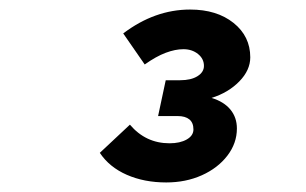

<svg xmlns="http://www.w3.org/2000/svg" viewBox="-20 -727 640 402"><path d="M328 -345Q282 -345 245.5 -361Q209 -377 189 -407L252 -466Q285 -427 335 -427Q357 -427 371 -435Q385 -443 385 -456Q385 -470 376.5 -477Q368 -484 352 -484H311L327 -559H357Q380 -559 393.5 -567.5Q407 -576 407 -589Q407 -604 394.5 -614Q382 -624 364 -624Q347 -624 327 -616.5Q307 -609 283 -592L238 -657Q304 -707 378 -707Q434 -707 469 -679Q504 -651 504 -607Q504 -580 481 -556.5Q458 -533 423 -522Q449 -514 462.5 -497.5Q476 -481 476 -458Q476 -427 456 -401Q436 -375 402.5 -360Q369 -345 328 -345Z"/></svg>

Font: Red Hat Mono
Style: Italic
Weight: 400
Italic angle: -12°
Monospace: yes
Designer: Pentagram, MCKL
Foundry: MCKL
Version: Version 1.030